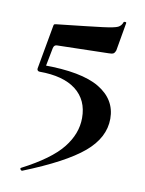

<svg xmlns="http://www.w3.org/2000/svg" viewBox="-78 -564 588 777"><g transform="rotate(10 216.5 -175.0)"><path d="M382 -111Q382 -33 308.5 29Q235 91 67 158H66Q62 158 59.5 153.5Q57 149 61 147Q175 88 222 29.5Q269 -29 269 -94Q269 -168 217 -208.5Q165 -249 67 -249Q62 -249 59 -252.5Q56 -256 57 -261L89 -439Q90 -446 91.5 -447.5Q93 -449 102 -450Q240 -465 287.5 -471Q335 -477 348.5 -483.5Q362 -490 367 -505Q368 -508 373.5 -507.5Q379 -507 378 -503L358 -388Q354 -377 348.5 -374Q343 -371 330 -371L118 -366Q106 -366 103 -352L84 -254L77 -278Q235 -278 308.5 -234Q382 -190 382 -111Z"/></g></svg>

Font: Cormorant Unicase
Style: Bold
Weight: 700
Designer: Christian Thalmann (Catharsis Fonts)
Foundry: Catharsis Fonts
Version: Version 4.000